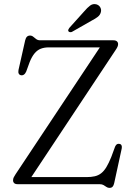

<svg xmlns="http://www.w3.org/2000/svg" viewBox="-20 -896 654 934"><path d="M542 -652 121.5 -18 82.5 -34.5H400.5Q423.5 -34.5 441 -38.5Q458.5 -42.5 472.2 -53.2Q486 -64 497.5 -83Q509 -102 521 -131.5L540 -183Q544 -191.5 549 -194.5Q554 -197.5 561 -196Q568.5 -195 571.2 -188.8Q574 -182.5 572 -173L535.5 -5Q533 6.5 527.8 12.2Q522.5 18 512.5 18Q504.5 18 498 13.5Q491.5 9 484 4.5Q476.5 0 465 0H66Q54.5 0 49 -5.2Q43.5 -10.5 43.5 -18.5Q43.5 -26.5 46.8 -33.2Q50 -40 55.5 -48L477 -682.5L489 -665.5H216.5Q195 -665.5 178 -658.8Q161 -652 148 -636.2Q135 -620.5 124.5 -594.5L107.5 -548Q103 -537.5 96.2 -533Q89.5 -528.5 82 -530Q74.5 -531.5 71.2 -537.8Q68 -544 70 -555.5L102.5 -700Q105.5 -712 111.2 -717.5Q117 -723 126 -723Q135 -723 141.8 -717.2Q148.5 -711.5 156.2 -705.8Q164 -700 175 -700H531.5Q543 -700 548.8 -694.8Q554.5 -689.5 554.5 -681.5Q554.5 -675 551.5 -668.2Q548.5 -661.5 542 -652ZM388.5 -839.5Q405 -859 418.5 -869Q432 -879 448.5 -875Q462 -871 468 -859.8Q474 -848.5 470.5 -836.5Q467 -823 455.5 -814Q444 -805 426.5 -796L330 -741Q326 -739 321.2 -739.5Q316.5 -740 313.5 -743Q310.5 -747 312.2 -751.5Q314 -756 317 -760Z"/></svg>

Font: Fraunces 48pt Soft Wonky Light
Style: Regular
Weight: 300
Version: Version 1.000;[b76b70a41]